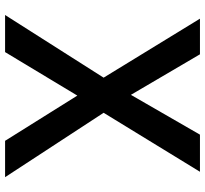

<svg xmlns="http://www.w3.org/2000/svg" viewBox="-46 -742 814 763"><g transform="rotate(90 361.5 -360.0)"><path d="M39.1 27.3 288.1 -364.3 53.7 -747.1H195.3L356.4 -472.7L514.6 -747.1H662.1L427.7 -364.3L683.6 27.3H539.1L359.4 -259.8L186.5 27.3Z"/></g></svg>

Font: GenEi M Gothic v2 Medium
Style: Regular
Weight: 500
Version: Version 2.0